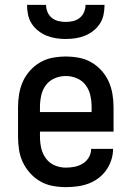

<svg xmlns="http://www.w3.org/2000/svg" viewBox="-20 -760 540 788"><path d="M250 8Q223 8 196 3Q169 -2 145.5 -15.5Q122 -29 103.5 -49.5Q85 -70 73.5 -94.5Q62 -119 58 -146Q54 -173 54 -200V-320Q54 -347 58.5 -374Q63 -401 74 -425.5Q85 -450 103.5 -470.5Q122 -491 145.5 -504.5Q169 -518 196 -523Q223 -528 250 -528Q277 -528 304 -523Q331 -518 354.5 -504.5Q378 -491 396.5 -470.5Q415 -450 426 -425.5Q437 -401 441.5 -374Q446 -347 446 -320V-220H144V-200Q144 -176 149 -153Q154 -130 168 -110.5Q182 -91 204 -81.5Q226 -72 250 -72Q268 -72 286 -75.5Q304 -79 319.5 -88.5Q335 -98 344.5 -114Q354 -130 354 -149H444Q444 -125 436.5 -102.5Q429 -80 415.5 -61Q402 -42 383 -28Q364 -14 342 -6Q320 2 296.5 5Q273 8 250 8ZM144 -300H356V-320Q356 -344 351 -367.5Q346 -391 332 -410Q318 -429 296 -438.5Q274 -448 250 -448Q226 -448 204 -438.5Q182 -429 168 -410Q154 -391 149 -367.5Q144 -344 144 -320ZM250 -600Q230 -600 210 -603Q190 -606 171.5 -613.5Q153 -621 137 -633.5Q121 -646 110 -663Q99 -680 95 -700Q91 -720 91 -740H169Q169 -725 175 -710.5Q181 -696 193 -686.5Q205 -677 220 -673.5Q235 -670 250 -670Q265 -670 280 -673.5Q295 -677 307 -686.5Q319 -696 325 -710.5Q331 -725 331 -740H409Q409 -720 405 -700Q401 -680 390 -663Q379 -646 363 -633.5Q347 -621 328.5 -613.5Q310 -606 290 -603Q270 -600 250 -600Z"/></svg>

Font: Iosevka Fixed Medium
Style: Regular
Weight: 500
Monospace: yes
Designer: Belleve Invis
Foundry: Belleve Invis
Version: Version 32.3.0